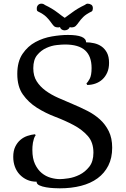

<svg xmlns="http://www.w3.org/2000/svg" viewBox="-20 -1010 685 1044"><path d="M573 -668Q573 -638 563 -615.5Q553 -593 536.5 -578Q520 -563 498.5 -555.5Q477 -548 454 -548L450 -557Q457 -562 467.5 -581Q478 -600 478 -640Q478 -704 443 -736Q408 -768 333 -768Q317 -768 288.5 -765Q260 -762 231.5 -749Q203 -736 182 -710.5Q161 -685 161 -639Q161 -597 179.5 -568Q198 -539 228 -517Q258 -495 296.5 -478Q335 -461 375.5 -444Q416 -427 454.5 -407.5Q493 -388 523 -361Q553 -334 571.5 -296.5Q590 -259 590 -207Q590 -151 569 -109.5Q548 -68 510.5 -40.5Q473 -13 420.5 0.5Q368 14 305 14Q294 14 273 13Q252 12 231 8.5Q210 5 194.5 -2Q179 -9 179 -22Q150 -22 127 -32.5Q104 -43 87 -61Q70 -79 61 -103.5Q52 -128 52 -157Q52 -190 63 -212.5Q74 -235 91 -249.5Q108 -264 129 -271Q150 -278 170 -280L174 -275Q168 -267 164.5 -256Q161 -245 159 -234Q157 -223 156.5 -212.5Q156 -202 156 -195Q156 -148 170.5 -117.5Q185 -87 207 -69Q229 -51 255.5 -43.5Q282 -36 306 -36Q322 -36 352.5 -40.5Q383 -45 413 -60Q443 -75 465.5 -103.5Q488 -132 488 -180Q488 -236 457.5 -270.5Q427 -305 381 -329.5Q335 -354 281 -374.5Q227 -395 181 -424Q135 -453 104.5 -496Q74 -539 74 -608Q74 -675 102.5 -717Q131 -759 173 -781.5Q215 -804 262.5 -812Q310 -820 349 -820Q448 -820 448 -780Q469 -780 491.5 -775Q514 -770 532 -757.5Q550 -745 561.5 -723.5Q573 -702 573 -668ZM359 -863Q357 -855 349 -850Q341 -845 331 -845Q322 -845 315 -850Q308 -855 306 -863Q302 -861 297 -861Q280 -861 272.5 -869Q265 -877 256 -890Q247 -903 232 -918Q217 -933 186 -948Q181 -951 180.5 -955.5Q180 -960 180 -964Q180 -975 187 -982.5Q194 -990 205 -990Q216 -990 224 -983Q264 -964 292.5 -942Q321 -920 332 -913Q343 -920 372 -942Q401 -964 441 -983Q449 -990 457 -990Q467 -990 476 -984.5Q485 -979 485 -965Q485 -960 483.5 -955Q482 -950 479 -948Q448 -933 433 -918Q418 -903 409 -890Q400 -877 392 -869Q384 -861 368 -861Q363 -861 359 -863Z"/></svg>

Font: Milonga
Style: Regular
Weight: 400
Designer: Pablo Impallari, Brenda Gallo, Rodrigo Fuenzalida
Foundry: Pablo Impallari, Brenda Gallo, Rodrigo Fuenzalida
Version: Version 1.000; ttfautohint (v0.93) -l 8 -r 50 -G 200 -x 14 -